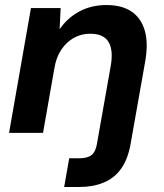

<svg xmlns="http://www.w3.org/2000/svg" viewBox="-20 -528 650 763"><path d="M16 0 103 -496H221L217 -413H218Q248 -457 295.5 -482.5Q343 -508 403 -508Q465 -508 503.5 -481.5Q542 -455 556 -404Q570 -353 556 -278L499 44Q488 106 460.5 143.5Q433 181 391 198Q349 215 296 215H235L255 101H295Q328 101 344 88Q360 75 365 45L420 -266Q431 -328 411.5 -361Q392 -394 338 -394Q303 -394 273.5 -377.5Q244 -361 223.5 -330.5Q203 -300 196 -256L151 0Z"/></svg>

Font: DM Sans 28pt
Style: Bold Italic
Weight: 700
Italic angle: -10°
Version: Version 4.004;gftools[0.9.30]